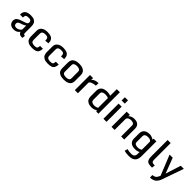

<svg xmlns="http://www.w3.org/2000/svg" viewBox="451 -2591 4656 4656"><g transform="rotate(45 2779.0 -262.5)"><path d="M220.2 10.7Q167 10.7 131.8 -8.3Q96.7 -27.3 78.9 -59.6Q61 -91.8 61 -131.3Q61 -169.4 76.4 -196.8Q91.8 -224.1 133.5 -246.8Q175.3 -269.5 255.4 -293.5Q297.9 -306.2 323.7 -316.4Q349.6 -326.7 361.8 -341.3Q374 -356 374 -380.9Q374 -401.9 366.7 -418Q359.4 -434.1 339.8 -443.1Q320.3 -452.1 282.7 -452.1Q237.3 -452.1 215.6 -442.1Q193.8 -432.1 187.3 -415.3Q180.7 -398.4 180.7 -377.9V-355.5H80.1V-376.5Q80.1 -453.1 131.1 -491.7Q182.1 -530.3 285.6 -530.3Q357.4 -530.3 399.7 -508.3Q441.9 -486.3 460.2 -446.8Q478.5 -407.2 478.5 -353.5V-137.2Q478.5 -98.1 488.5 -86.7Q498.5 -75.2 528.8 -75.2L520 3.9H498.5Q445.8 3.9 420.4 -14.6Q395 -33.2 382.3 -68.4Q370.1 -50.3 349.1 -32Q328.1 -13.7 296.6 -1.5Q265.1 10.7 220.2 10.7ZM242.7 -64Q266.6 -64 293.5 -74Q320.3 -84 342.5 -101.3Q364.7 -118.7 374 -141.1V-275.9Q362.3 -265.1 335 -249.3Q307.6 -233.4 263.7 -220.2Q209 -203.1 185.8 -184.6Q162.6 -166 162.6 -135.7Q162.6 -99.1 182.4 -81.5Q202.1 -64 242.7 -64Z M854.5 10.7Q773.4 10.7 726.8 -13.4Q680.2 -37.6 660.6 -77.9Q641.1 -118.2 641.1 -165V-366.7Q641.1 -441.9 697.5 -486.1Q753.9 -530.3 852.1 -530.3Q917 -530.3 963.6 -514.9Q1010.3 -499.5 1035.2 -460.2Q1060.1 -420.9 1060.1 -349.6L960 -340.8Q960 -388.2 950.4 -412.1Q940.9 -436 918.2 -444.1Q895.5 -452.1 855.5 -452.1Q801.8 -452.1 774.2 -432.6Q746.6 -413.1 746.6 -364.7V-159.2Q746.6 -107.9 774.9 -87.4Q803.2 -66.9 855.5 -66.9Q897.5 -66.9 919.4 -73.7Q941.4 -80.6 950.2 -101.3Q959 -122.1 960.9 -162.6H1059.1Q1055.7 -99.1 1035.9 -60.8Q1016.1 -22.5 972.7 -5.9Q929.2 10.7 854.5 10.7Z M1395.5 10.7Q1314.5 10.7 1267.8 -13.4Q1221.2 -37.6 1201.7 -77.9Q1182.1 -118.2 1182.1 -165V-366.7Q1182.1 -441.9 1238.5 -486.1Q1294.9 -530.3 1393.1 -530.3Q1458 -530.3 1504.6 -514.9Q1551.3 -499.5 1576.2 -460.2Q1601.1 -420.9 1601.1 -349.6L1501 -340.8Q1501 -388.2 1491.5 -412.1Q1481.9 -436 1459.2 -444.1Q1436.5 -452.1 1396.5 -452.1Q1342.8 -452.1 1315.2 -432.6Q1287.6 -413.1 1287.6 -364.7V-159.2Q1287.6 -107.9 1315.9 -87.4Q1344.2 -66.9 1396.5 -66.9Q1438.5 -66.9 1460.4 -73.7Q1482.4 -80.6 1491.2 -101.3Q1500 -122.1 1502 -162.6H1600.1Q1596.7 -99.1 1576.9 -60.8Q1557.1 -22.5 1513.7 -5.9Q1470.2 10.7 1395.5 10.7Z M1941.9 10.7Q1862.8 10.7 1814.7 -10.3Q1766.6 -31.2 1744.9 -68.6Q1723.1 -106 1723.1 -155.3V-363.3Q1723.1 -413.1 1746.3 -450.7Q1769.5 -488.3 1817.9 -509.3Q1866.2 -530.3 1941.9 -530.3Q2017.1 -530.3 2065.4 -509.3Q2113.8 -488.3 2137.2 -450.7Q2160.6 -413.1 2160.6 -363.3V-155.3Q2160.6 -106.4 2139.2 -68.8Q2117.7 -31.2 2069.8 -10.3Q2022 10.7 1941.9 10.7ZM1941.9 -66.9Q1991.7 -66.9 2023.4 -85Q2055.2 -103 2055.2 -148.4V-370.6Q2055.2 -415.5 2023.9 -433.8Q1992.7 -452.1 1941.9 -452.1Q1891.1 -452.1 1859.9 -433.8Q1828.6 -415.5 1828.6 -370.6V-148.4Q1828.6 -103 1859.4 -85Q1890.1 -66.9 1941.9 -66.9Z M2315.4 -520H2420.9V-450.2Q2432.6 -476.6 2462.2 -493.7Q2491.7 -510.7 2529.3 -519Q2566.9 -527.3 2602.5 -527.3L2599.6 -437.5Q2568.8 -437 2538.1 -430.7Q2507.3 -424.3 2481.2 -413.6Q2455.1 -402.8 2438.7 -388.7Q2422.4 -374.5 2420.9 -358.9V0H2315.4Z M2692.4 -161.6V-361.8Q2692.4 -438 2744.1 -484.1Q2795.9 -530.3 2909.2 -530.3Q2933.1 -530.3 2963.9 -524.9Q2994.6 -519.5 3018.1 -510.7V-736.3H3123.5V0H3052.2L3037.1 -33.2Q3013.7 -15.1 2976.3 -2.2Q2939 10.7 2898.4 10.7Q2825.7 10.7 2780 -11.2Q2734.4 -33.2 2713.4 -72Q2692.4 -110.8 2692.4 -161.6ZM3018.1 -95.7V-432.1Q3000 -440.4 2972.2 -446.3Q2944.3 -452.1 2913.6 -452.1Q2862.3 -452.1 2830.1 -433.6Q2797.9 -415 2797.9 -369.6V-156.7Q2797.9 -110.8 2828.6 -89.6Q2859.4 -68.4 2907.7 -68.4Q2942.9 -68.4 2972.9 -77.4Q3002.9 -86.4 3018.1 -95.7Z M3296.4 -520H3401.9V0H3296.4ZM3295.4 -625.5V-736.3H3402.8V-625.5Z M3574.2 -520H3679.7V-470.7Q3705.1 -497.1 3742.2 -513.7Q3779.3 -530.3 3835.4 -530.3Q3897.9 -530.3 3936 -509.3Q3974.1 -488.3 3991.5 -453.1Q4008.8 -418 4008.8 -376V0H3903.3V-377Q3903.3 -403.8 3889.4 -419.7Q3875.5 -435.5 3852.3 -442.9Q3829.1 -450.2 3800.3 -450.2Q3762.7 -450.2 3735.6 -439.5Q3708.5 -428.7 3694.1 -409.7Q3679.7 -390.6 3679.7 -365.2V0H3574.2Z M4370.6 204.6Q4319.8 204.6 4278.6 199.2Q4237.3 193.8 4209 182.6L4231.4 106.4Q4257.8 115.2 4294.9 120.4Q4332 125.5 4366.2 125.5Q4429.7 125.5 4458 98.4Q4486.3 71.3 4486.3 15.1V-52.2Q4471.7 -40 4448.5 -32.5Q4425.3 -24.9 4401.1 -21.5Q4377 -18.1 4358.4 -18.1Q4260.7 -18.1 4210 -60.8Q4159.2 -103.5 4159.2 -183.1V-359.4Q4159.2 -409.2 4179.4 -447.8Q4199.7 -486.3 4243.4 -508.3Q4287.1 -530.3 4356.4 -530.3Q4383.8 -530.3 4411.6 -522.7Q4439.5 -515.1 4461.7 -503.7Q4483.9 -492.2 4494.1 -479.5L4498 -520H4591.8V-6.3Q4591.8 55.7 4570.6 103.3Q4549.3 150.9 4501 177.7Q4452.6 204.6 4370.6 204.6ZM4375 -94.7Q4420.4 -94.7 4447.5 -106.9Q4474.6 -119.1 4486.3 -128.4V-392.6Q4486.3 -418.5 4458.3 -435.3Q4430.2 -452.1 4374.5 -452.1Q4323.2 -452.1 4293.9 -431.9Q4264.6 -411.6 4264.6 -366.7V-171.9Q4264.6 -127.9 4296.1 -111.3Q4327.6 -94.7 4375 -94.7Z M4761.2 -173.8V-736.3H4866.7V-173.8Q4866.7 -136.2 4874.8 -115.7Q4882.8 -95.2 4903.3 -87.4Q4923.8 -79.6 4961.4 -79.6H4978L4967.3 4.4H4931.2Q4874 4.4 4836.2 -10Q4798.3 -24.4 4779.8 -63.2Q4761.2 -102.1 4761.2 -173.8Z M5103 210.9 5100.1 126.5Q5152.3 124 5187.3 99.6Q5222.2 75.2 5245.1 18.1L5259.8 -18.1L5263.7 21L5044.9 -520H5152.3L5319.8 -80.6H5288.6L5428.2 -520H5533.7L5341.8 29.8Q5310.1 121.1 5254.6 164.3Q5199.2 207.5 5103 210.9Z"/></g></svg>

Font: Monda Medium
Style: Regular
Weight: 500
Designer: Vernon Adams
Foundry: Vernon Adams
Version: Version 2.200